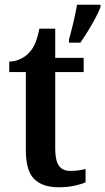

<svg xmlns="http://www.w3.org/2000/svg" viewBox="-20 -780 444 810"><path d="M226 10Q160 10 124.5 -24.5Q89 -59 89 -147V-476H19V-520Q46 -521 68 -532Q90 -543 104 -559Q119 -575 129 -599Q139 -623 146 -659H213V-536H333V-476H213V-152Q213 -103 228.5 -81Q244 -59 276 -59Q294 -59 310 -61Q326 -63 341 -67V-11Q327 -4 296.5 3Q266 10 226 10ZM271 -613Q280 -645 289.5 -685Q299 -725 305 -760H404V-750Q396 -729 381.5 -702Q367 -675 350.5 -648Q334 -621 319 -600H271Z"/></svg>

Font: Noto Serif Thai SemiCondensed SemiBold
Style: Regular
Weight: 600
Width: 4
Designer: Monotype Design Team
Foundry: Monotype Imaging Inc.
Version: Version 2.002; ttfautohint (v1.8.4.7-5d5b)